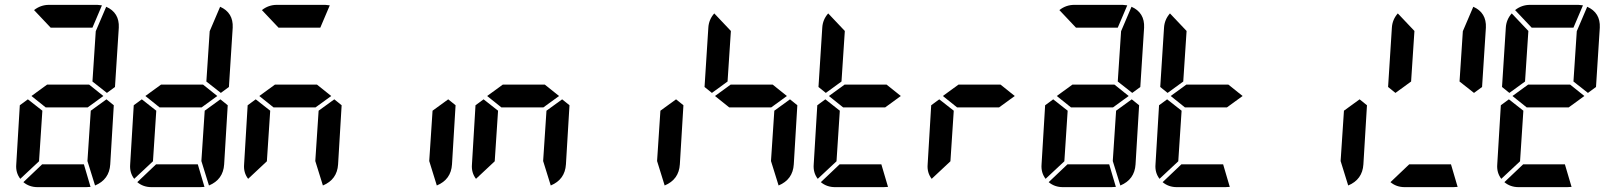

<svg xmlns="http://www.w3.org/2000/svg" viewBox="-20 -770 6603 790"><path d="M360.4 -656.2H188.5L120.1 -728.5Q147.5 -750 181.6 -750H380.9L399.4 -748ZM374 -641.6 417 -742.2Q471.7 -717.8 468.8 -656.2L453.1 -412.1L419.9 -387.7L360.4 -434.6ZM353.5 -314.5 418 -361.3 448.2 -336.9 433.6 -93.8Q429.7 -31.2 371.1 -6.8L339.8 -107.4ZM153.3 -93.8H325.2L352.5 -1L334 0H134.8Q100.6 0 76.2 -20.5ZM140.6 -106.4 63.5 -34.2Q43.9 -59.6 46.9 -93.8L61.5 -336.9L94.7 -361.3L154.3 -314.5ZM109.4 -375 173.8 -421.9H346.7L405.3 -375L340.8 -328.1H168Z M842.8 -641.6 885.7 -742.2Q940.4 -717.8 937.5 -656.2L921.9 -412.1L888.7 -387.7L829.1 -434.6ZM822.3 -314.5 886.7 -361.3 917 -336.9 902.3 -93.8Q898.4 -31.2 839.8 -6.8L808.6 -107.4ZM622.1 -93.8H793.9L821.3 -1L802.7 0H603.5Q569.3 0 544.9 -20.5ZM609.4 -106.4 532.2 -34.2Q512.7 -59.6 515.6 -93.8L530.3 -336.9L563.5 -361.3L623 -314.5ZM578.1 -375 642.6 -421.9H815.4L874 -375L809.6 -328.1H636.7Z M1297.9 -656.2H1126L1057.6 -728.5Q1085 -750 1119.1 -750H1318.4L1336.9 -748ZM1291 -314.5 1355.5 -361.3 1385.7 -336.9 1371.1 -93.8Q1367.2 -31.2 1308.6 -6.8L1277.3 -107.4ZM1078.1 -106.4 1001 -34.2Q981.4 -59.6 984.4 -93.8L999 -336.9L1032.2 -361.3L1091.8 -314.5ZM1046.9 -375 1111.3 -421.9H1284.2L1342.8 -375L1278.3 -328.1H1105.5Z M1759.8 -314.5 1824.2 -361.3 1854.5 -336.9 1839.8 -93.8Q1835.9 -31.2 1777.3 -6.8L1746.1 -107.4Z M2228.5 -314.5 2293 -361.3 2323.2 -336.9 2308.6 -93.8Q2304.7 -31.2 2246.1 -6.8L2214.8 -107.4ZM2015.6 -106.4 1938.5 -34.2Q1918.9 -59.6 1921.9 -93.8L1936.5 -336.9L1969.7 -361.3L2029.3 -314.5ZM1984.4 -375 2048.8 -421.9H2221.7L2280.3 -375L2215.8 -328.1H2043Z M2697.3 -314.5 2761.7 -361.3 2792 -336.9 2777.3 -93.8Q2773.4 -31.2 2714.8 -6.8L2683.6 -107.4Z M3166 -314.5 3230.5 -361.3 3260.7 -336.9 3246.1 -93.8Q3242.2 -31.2 3183.6 -6.8L3152.3 -107.4ZM2973.6 -434.6 2909.2 -387.7 2878.9 -412.1 2894.5 -656.2Q2896.5 -689.5 2918.9 -714.8L2987.3 -642.6ZM2921.9 -375 2986.3 -421.9H3159.2L3217.8 -375L3153.3 -328.1H2980.5Z M3434.6 -93.8H3606.4L3633.8 -1L3615.2 0H3416Q3381.8 0 3357.4 -20.5ZM3421.9 -106.4 3344.7 -34.2Q3325.2 -59.6 3328.1 -93.8L3342.8 -336.9L3376 -361.3L3435.5 -314.5ZM3442.4 -434.6 3377.9 -387.7 3347.7 -412.1 3363.3 -656.2Q3365.2 -689.5 3387.7 -714.8L3456.1 -642.6ZM3390.6 -375 3455.1 -421.9H3627.9L3686.5 -375L3622.1 -328.1H3449.2Z M3890.6 -106.4 3813.5 -34.2Q3793.9 -59.6 3796.9 -93.8L3811.5 -336.9L3844.7 -361.3L3904.3 -314.5ZM3859.4 -375 3923.8 -421.9H4096.7L4155.3 -375L4090.8 -328.1H3918Z M4579.1 -656.2H4407.2L4338.9 -728.5Q4366.2 -750 4400.4 -750H4599.6L4618.2 -748ZM4592.8 -641.6 4635.7 -742.2Q4690.4 -717.8 4687.5 -656.2L4671.9 -412.1L4638.7 -387.7L4579.1 -434.6ZM4572.3 -314.5 4636.7 -361.3 4667 -336.9 4652.3 -93.8Q4648.4 -31.2 4589.8 -6.8L4558.6 -107.4ZM4372.1 -93.8H4543.9L4571.3 -1L4552.7 0H4353.5Q4319.3 0 4294.9 -20.5ZM4359.4 -106.4 4282.2 -34.2Q4262.7 -59.6 4265.6 -93.8L4280.3 -336.9L4313.5 -361.3L4373 -314.5ZM4328.1 -375 4392.6 -421.9H4565.4L4624 -375L4559.6 -328.1H4386.7Z M4840.8 -93.8H5012.7L5040 -1L5021.5 0H4822.3Q4788.1 0 4763.7 -20.5ZM4828.1 -106.4 4751 -34.2Q4731.4 -59.6 4734.4 -93.8L4749 -336.9L4782.2 -361.3L4841.8 -314.5ZM4848.6 -434.6 4784.2 -387.7 4753.9 -412.1 4769.5 -656.2Q4771.5 -689.5 4793.9 -714.8L4862.3 -642.6ZM4796.9 -375 4861.3 -421.9H5034.2L5092.8 -375L5028.3 -328.1H4855.5Z M5509.8 -314.5 5574.2 -361.3 5604.5 -336.9 5589.8 -93.8Q5585.9 -31.2 5527.3 -6.8L5496.1 -107.4Z M5999 -641.6 6042 -742.2Q6096.7 -717.8 6093.8 -656.2L6078.1 -412.1L6044.9 -387.7L5985.4 -434.6ZM5778.3 -93.8H5950.2L5977.5 -1L5959 0H5759.8Q5725.6 0 5701.2 -20.5ZM5786.1 -434.6 5721.7 -387.7 5691.4 -412.1 5707 -656.2Q5709 -689.5 5731.4 -714.8L5799.8 -642.6Z M6454.1 -656.2H6282.2L6213.9 -728.5Q6241.2 -750 6275.4 -750H6474.6L6493.2 -748ZM6467.8 -641.6 6510.7 -742.2Q6565.4 -717.8 6562.5 -656.2L6546.9 -412.1L6513.7 -387.7L6454.1 -434.6ZM6247.1 -93.8H6418.9L6446.3 -1L6427.7 0H6228.5Q6194.3 0 6169.9 -20.5ZM6234.4 -106.4 6157.2 -34.2Q6137.7 -59.6 6140.6 -93.8L6155.3 -336.9L6188.5 -361.3L6248 -314.5ZM6254.9 -434.6 6190.4 -387.7 6160.2 -412.1 6175.8 -656.2Q6177.7 -689.5 6200.2 -714.8L6268.6 -642.6ZM6203.1 -375 6267.6 -421.9H6440.4L6499 -375L6434.6 -328.1H6261.7Z"/></svg>

Font: 7-Segment
Style: Regular
Weight: 400
Designer: Jan Bobrowski
Version: Version 3.0